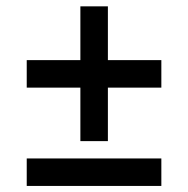

<svg xmlns="http://www.w3.org/2000/svg" viewBox="-20 -620 604 617"><path d="M498.5 -110.8V-22.5H65.9V-110.8ZM498.5 -426.8V-338.4H326.7V-166.5H238.3V-338.4H65.9V-426.8H238.3V-599.6H326.7V-426.8Z"/></svg>

Font: Estedad-FD SemiBold
Style: Regular
Weight: 600
Designer: Amin Abedi
Version: Version 7.3